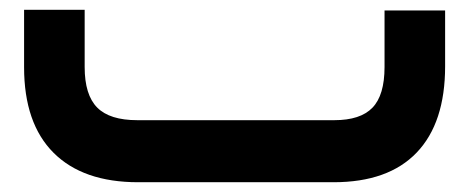

<svg xmlns="http://www.w3.org/2000/svg" viewBox="-20 -373 960 393"><path d="M261.2 -127H664.1Q717.8 -127 742.4 -152.6Q767.1 -178.2 767.1 -235.8V-332V-351.6H786.6H871.6H891.1V-332V-237.3Q891.1 -121.6 833 -60.8Q774.9 0 662.6 0H262.7Q149.9 0 89.6 -60.3Q29.3 -120.6 29.3 -235.4V-333.5V-353H48.8H133.8H153.3V-333.5V-235.8Q153.3 -178.7 179 -152.8Q204.6 -127 261.2 -127Z"/></svg>

Font: Shabnam FD
Style: Bold-FD
Weight: 700
Foundry: DejaVu fonts team - Redesigned by Saber Rastikerdar - Based on Vazir font
Version: Version 5.0.1